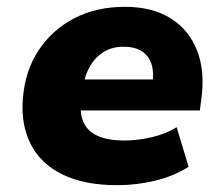

<svg xmlns="http://www.w3.org/2000/svg" viewBox="-20 -532 656 563"><path d="M324 11Q227 11 163 -20.5Q99 -52 70 -109.5Q41 -167 47 -242Q53 -323 92.5 -383.5Q132 -444 197 -478Q262 -512 347 -512Q426 -512 480 -478.5Q534 -445 558 -383.5Q582 -322 570 -239L566 -208H192L206 -299H440L427 -285Q432 -320 424 -344.5Q416 -369 395.5 -382Q375 -395 342 -395Q310 -395 285.5 -380.5Q261 -366 245.5 -340.5Q230 -315 224 -281L219 -250Q212 -206 223.5 -177Q235 -148 265.5 -134Q296 -120 345 -120Q385 -120 426.5 -130Q468 -140 498 -159L533 -43Q491 -16 436 -2.5Q381 11 324 11Z"/></svg>

Font: Nunito Sans 9pt Black
Style: Italic
Weight: 900
Italic angle: -9°
Version: Version 3.101;gftools[0.9.27]